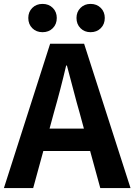

<svg xmlns="http://www.w3.org/2000/svg" viewBox="-24 -964 689 984"><path d="M440 -799Q409 -799 388.5 -819.5Q368 -840 368 -872Q368 -903 388.5 -923.5Q409 -944 440 -944Q472 -944 492.5 -923.5Q513 -903 513 -872Q513 -840 492.5 -819.5Q472 -799 440 -799ZM121 -872Q121 -903 141.5 -923.5Q162 -944 194 -944Q226 -944 246.5 -923.5Q267 -903 267 -872Q267 -840 246.5 -819.5Q226 -799 194 -799Q162 -799 141.5 -819.5Q121 -840 121 -872ZM230 -305H406L384 -386Q371 -430 348.5 -516.5Q326 -603 319 -628H315Q287 -508 252 -386ZM490 0 438 -190H198L146 0H-4L233 -740H407L645 0Z"/></svg>

Font: Noto Sans Korean Bold
Style: Bold
Weight: 700
Designer: Ryoko NISHIZUKA  (kana & ideographs); Paul D. Hunt (Latin, Greek & Cyrillic); Wenlong ZHANG  (bopomofo); Sandoll Communi
Foundry: Adobe Systems Incorporated
Version: Version 1.000;PS 1;hotconv 1.0.78;makeotf.lib2.5.61930